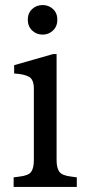

<svg xmlns="http://www.w3.org/2000/svg" viewBox="-20 -740 351 760"><path d="M34 0V-38L57 -41Q93 -45 103.5 -60Q114 -75 114 -106V-389Q114 -426 94 -436.5Q74 -447 36 -449V-482L190 -526H204V-106Q204 -75 215 -60Q226 -45 262 -41L284 -38V0ZM149 -603Q124 -603 107 -619.5Q90 -636 90 -662Q90 -688 107 -704Q124 -720 149 -720Q173 -720 190 -704Q207 -688 207 -662Q207 -636 190 -619.5Q173 -603 149 -603Z"/></svg>

Font: Hedvig Letters Serif
Style: Regular
Weight: 400
Designer: Alexander Örn & Tor Weibull
Foundry: Kanon Foundry
Version: Version 1.000